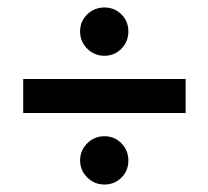

<svg xmlns="http://www.w3.org/2000/svg" viewBox="-20 -493 557 513"><path d="M259 -473Q286 -473 304.5 -454.5Q323 -436 323 -409Q323 -382 304.5 -363Q286 -344 259 -344Q232 -344 213 -363Q194 -382 194 -409Q194 -436 213 -454.5Q232 -473 259 -473ZM476 -282V-191H42V-282ZM259 -129Q286 -129 304.5 -110Q323 -91 323 -64Q323 -37 304.5 -18.5Q286 0 259 0Q232 0 213 -19Q194 -38 194 -64Q194 -91 213 -110Q232 -129 259 -129Z"/></svg>

Font: Almarai Bold
Style: Regular
Weight: 700
Designer: Boutros International 2019
Foundry: Created by Boutros International 2019
Version: Version 1.10